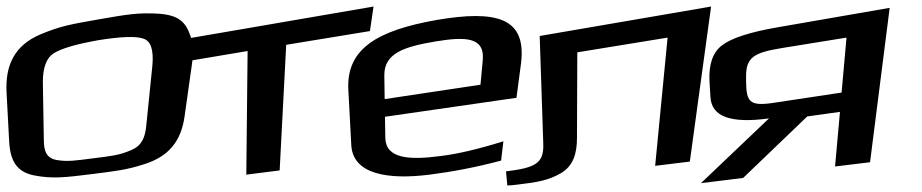

<svg xmlns="http://www.w3.org/2000/svg" viewBox="-89 -518 2820 587"><path d="M498 -323C503 -356 501 -384 494 -406C479 -451 458 -471 398 -476C334 -480 300 -474 214 -459C129 -444 97 -439 35 -413C-46 -379 -73 -317 -69 -236L-61 -86C-58 -28 -39 7 14 18C70 29 107 25 194 14C264 5 296 2 352 -16C428 -40 464 -87 475 -160ZM358 -132C354 -97 345 -73 312 -59C275 -43 251 -41 196 -34C141 -27 118 -23 83 -29C53 -35 45 -56 45 -90L42 -267C42 -311 53 -341 75 -355C99 -370 144 -383 211 -395C279 -406 326 -408 349 -400C372 -393 381 -366 377 -319Z M1042 -423 1053 -498 425 -390 430 -322 668 -362 664 16 766 3 786 -381Z M1246 -457C1066 -425 969 -370 976 -243L985 -74C990 15 1097 32 1224 16C1295 7 1368 -7 1443 -27L1450 -86C1373 -62 1309 -47 1258 -41C1161 -28 1090 -33 1089 -97L1088 -161L1490 -219L1504 -325C1521 -464 1429 -488 1246 -457ZM1241 -391C1336 -407 1393 -404 1387 -335L1380 -259L1087 -215L1086 -287C1085 -355 1146 -375 1241 -391Z M1458 6 1462 49C1470 49 1482 48 1496 46C1556 39 1588 33 1625 12C1663 -10 1675 -47 1675 -97L1676 -358L1952 -403L1914 -11L2020 -24L2085 -498L1561 -408L1572 -77C1574 -17 1545 -5 1458 6Z M2183 26 2379 -162 2479 -176 2464 -9 2571 -22 2631 -494 2291 -435C2203 -420 2146 -401 2118 -379C2090 -358 2078 -321 2080 -272L2083 -222C2086 -161 2145 -140 2262 -156L2054 42ZM2301 -371 2499 -403 2484 -235 2272 -203C2202 -193 2193 -208 2192 -268V-282C2191 -343 2216 -357 2301 -371Z"/></svg>

Font: Gamestation Warped
Style: Regular
Weight: 400
Designer: Jonas Hecksher
Foundry: Jonas Hecksher, Playtypeª, e-types AS
Version: Version 1.003